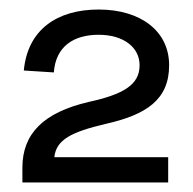

<svg xmlns="http://www.w3.org/2000/svg" viewBox="-20 -733 406 403"><path d="M27 -381V-350H333V-403H94C98 -440 130 -456 202 -473C286 -492 335 -523 335 -596C335 -668 275 -713 187 -713C100 -713 38 -671 30 -585L93 -581C97 -636 135 -660 187 -660C239 -660 273 -634 273 -596C273 -555 239 -535 166 -519C72 -497 27 -453 27 -381Z"/></svg>

Font: Meta Space
Style: Regular
Weight: 400
Designer: Meta Pool / Florian Karsten
Foundry: Meta Pool / Florian Karsten
Version: Version 2.000;Glyphs 3.1.1 (3137)